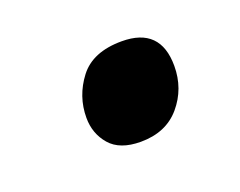

<svg xmlns="http://www.w3.org/2000/svg" viewBox="-43 -494 356 285"><g transform="rotate(-20 135.0 -352.0)"><path d="M141 -277Q181 -277 203.5 -303.5Q226 -330 226 -366Q226 -427 165 -427Q119 -427 98 -399.5Q77 -372 77 -338Q77 -313 92.5 -295Q108 -277 141 -277Z"/></g></svg>

Font: Noto Sans UI Medium
Style: Italic
Weight: 500
Italic angle: -12°
Designer: Monotype Design Team
Foundry: Monotype Imaging Inc.
Version: Version 1.901